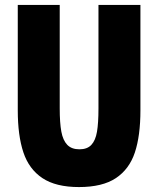

<svg xmlns="http://www.w3.org/2000/svg" viewBox="-20 -745 640 778"><path d="M52 -298V-725H222V-306Q222 -247.5 228.5 -212Q235 -176.5 252.5 -158.2Q270 -140 302 -140Q333.5 -140 350.2 -158Q367 -176 373 -211.2Q379 -246.5 379 -306V-725H549V-298Q549 -195 526.5 -127.2Q504 -59.5 449.5 -23.2Q395 13 300 13Q206.5 13 152 -23.2Q97.5 -59.5 74.8 -127.5Q52 -195.5 52 -298Z"/></svg>

Font: JuliaMono Black
Style: Regular
Weight: 900
Monospace: yes
Designer: cormullion
Foundry: corm
Version: Version 0.054; ttfautohint (v1.8.4)